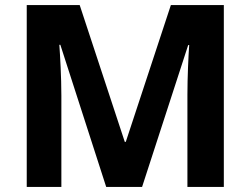

<svg xmlns="http://www.w3.org/2000/svg" viewBox="-20 -734 984 754"><path d="M397 0H538L719 -557H723C720 -516 716 -430 716 -362V0H859V-714H651L474 -177H470L293 -714H85V0H221V-358C221 -432 216 -517 213 -558H217Z"/></svg>

Font: Noto Sans Lao UI
Style: Bold
Weight: 700
Designer: Monotype Design Team
Foundry: Monotype Imaging Inc.
Version: Version 2.000